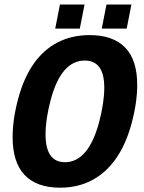

<svg xmlns="http://www.w3.org/2000/svg" viewBox="-20 -825 640 854"><path d="M247.1 9.8Q143.1 9.8 89.6 -46.6Q36.1 -103 36.1 -214.8Q36.1 -294.9 61.3 -387.5Q86.4 -480 130.4 -542.2Q174.3 -604.5 237.1 -636.7Q299.8 -668.9 378.9 -668.9Q482.4 -668.9 536.4 -613.8Q590.3 -558.6 590.3 -447.8Q590.3 -367.7 564.9 -274.7Q539.6 -181.6 494.9 -118.4Q450.2 -55.2 387.7 -22.7Q325.2 9.8 247.1 9.8ZM443.8 -435.5Q443.8 -555.7 356.9 -555.7Q304.7 -555.7 266.8 -512.2Q229 -468.8 205.8 -381.8Q182.6 -294.9 182.6 -227.5Q182.6 -103.5 269 -103.5Q320.8 -103.5 358.9 -148.2Q397 -192.9 420.4 -280Q443.8 -367.2 443.8 -435.5ZM432.6 -697.8 453.6 -804.7H564.5L543.5 -697.8ZM225.6 -697.8 246.6 -804.7H356L335 -697.8Z"/></svg>

Font: Liberation Mono
Style: Bold Italic
Weight: 700
Italic angle: -12°
Monospace: yes
Designer: Steve Matteson
Foundry: Ascender Corporation
Version: Version 2.1.5